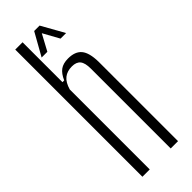

<svg xmlns="http://www.w3.org/2000/svg" viewBox="-263 -827 854 854"><g transform="rotate(-45 164.0 -400.0)"><path d="M56 0V-800H102V-549H113Q126 -579 144.5 -592.5Q163 -606 194 -606Q238 -606 258.5 -581.5Q279 -557 280 -500V0H234V-502Q234 -538 221.5 -553.5Q209 -569 181 -569Q151 -569 131.5 -553.5Q112 -538 102 -503V0ZM114 -692 174 -799H208L268 -692H233L191 -768L150 -692Z"/></g></svg>

Font: Big Shoulders Display Light
Style: Regular
Weight: 300
Designer: Patric King
Foundry: XO Type Co
Version: Version 1.000; ttfautohint (v1.8.2)